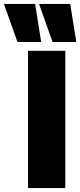

<svg xmlns="http://www.w3.org/2000/svg" viewBox="-116 -959 409 979"><path d="M27 0V-700H217V0ZM152 -745 83 -939H242L273 -745ZM-27 -745 -96 -939H63L94 -745Z"/></svg>

Font: Georama Condensed Black
Style: Regular
Weight: 900
Width: 3
Designer: Jean-Baptiste Levee
Foundry: Production Type
Version: Version 1.000